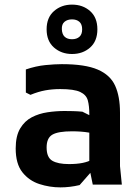

<svg xmlns="http://www.w3.org/2000/svg" viewBox="-20 -800 608 832"><path d="M382 0 367 -73V-306Q367 -341 360.5 -365Q354 -389 327.5 -401.5Q301 -414 241 -414Q207 -414 176.5 -408.5Q146 -403 112 -389L92 -399V-499Q136 -514 177 -518Q218 -522 248 -522Q349 -522 403.5 -498.5Q458 -475 479 -428.5Q500 -382 500 -312V-80L508 0ZM242 12Q195 12 150.5 -2.5Q106 -17 77 -53.5Q48 -90 48 -157Q48 -211 67.5 -243.5Q87 -276 118 -292Q149 -308 186 -313.5Q223 -319 259 -319Q276 -319 296 -318.5Q316 -318 337 -316L425 -272V-206Q397 -220 365 -225.5Q333 -231 292 -231Q232 -231 207 -216.5Q182 -202 182 -161Q182 -118 206.5 -103.5Q231 -89 279 -89Q346 -89 379.5 -109Q413 -129 428 -157L433 -121L325 2Q304 7 283 9.5Q262 12 242 12ZM292 -566Q246 -566 214 -594Q182 -622 182 -673Q182 -724 214 -752Q246 -780 292 -780Q339 -780 370.5 -752Q402 -724 402 -673Q402 -622 370.5 -594Q339 -566 292 -566ZM292 -630Q312 -630 324 -640.5Q336 -651 336 -673Q336 -695 324 -705.5Q312 -716 292 -716Q272 -716 259.5 -705.5Q247 -695 248 -673Q249 -651 260.5 -640.5Q272 -630 292 -630Z"/></svg>

Font: AR One Sans
Style: Bold
Weight: 700
Designer: Niteesh Yadav
Foundry: Niteesh Yadav
Version: Version 1.001;gftools[0.9.33]